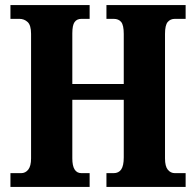

<svg xmlns="http://www.w3.org/2000/svg" viewBox="-20 -734 769 754"><path d="M21 0V-54H63Q80 -54 91 -68Q102 -82 102 -112V-601Q102 -635 88.5 -647.5Q75 -660 56 -660H21V-714H332V-660H300Q282 -660 273 -647.5Q264 -635 264 -603V-404H466V-601Q466 -635 456 -647.5Q446 -660 426 -660H398V-714H709V-660H667Q649 -660 638.5 -647.5Q628 -635 628 -601V-112Q628 -81 639 -67.5Q650 -54 667 -54H709V0H398V-54H426Q446 -54 456 -68.5Q466 -83 466 -116V-342H264V-112Q264 -54 300 -54H332V0Z"/></svg>

Font: Noto Serif Tamil Condensed ExtraBold
Style: Regular
Weight: 800
Width: 3
Designer: Indian Type Foundry, Tom Grace, and the Monotype Design Team
Foundry: Monotype Imaging Inc.
Version: Version 2.004; ttfautohint (v1.8.4.7-5d5b)